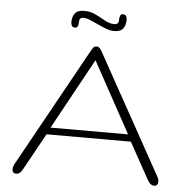

<svg xmlns="http://www.w3.org/2000/svg" viewBox="-50 -734 760 788"><g transform="rotate(5 329.5 -340.0)"><path d="M44.9 4.9Q30.8 4.9 29.3 -8.1Q27.8 -21 34.7 -33.2L303.7 -519Q311.5 -533.2 315.9 -538.6Q320.3 -543.9 329.1 -543.9Q335.9 -543.9 341.3 -538.8Q346.7 -533.7 354.5 -519L624 -32.7Q629.4 -23.4 629.4 -13.7Q629.4 4.9 612.8 4.9Q606.4 4.9 599.6 0.2Q592.8 -4.4 585.9 -16.6L502.9 -167H155.3L71.3 -14.6Q61 4.9 44.9 4.9ZM169.4 -195.8H488.8L329.1 -487.3ZM233.4 -613.3Q222.7 -613.3 219.7 -620.6Q216.8 -627.9 216.8 -635.7Q216.8 -656.7 227.5 -670.9Q238.3 -685.1 265.1 -685.1Q292 -685.1 313.5 -674.3Q335 -663.6 354.2 -652.6Q373.5 -641.6 393.6 -641.6Q400.9 -641.6 406 -645.5Q411.1 -649.4 411.1 -663.1Q411.1 -671.9 414.1 -678.5Q417 -685.1 425.3 -685.1Q436 -685.1 439 -678Q441.9 -670.9 441.9 -662.6Q441.9 -641.6 431.2 -627.4Q420.4 -613.3 393.6 -613.3Q375.5 -613.3 350.1 -624.3Q324.7 -635.3 301.3 -646Q277.8 -656.7 265.1 -656.7Q257.8 -656.7 252.7 -652.8Q247.6 -648.9 247.6 -635.3Q247.6 -626.5 244.6 -619.9Q241.7 -613.3 233.4 -613.3Z"/></g></svg>

Font: Gruppo
Style: Regular
Weight: 400
Designer: Vernon Adams
Foundry: Vernon Adams
Version: Version 1.001; ttfautohint (v1.8.4.7-5d5b);gftools[0.9.28]